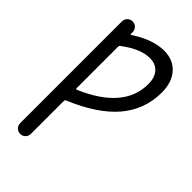

<svg xmlns="http://www.w3.org/2000/svg" viewBox="-283 -859 1148 1148"><g transform="rotate(45 291.5 -284.5)"><path d="M175.8 -234.4Q175.8 -231.4 177.7 -230Q179.7 -228.5 182.6 -229.5Q461.9 -348.6 461.9 -555.7Q461.9 -611.3 434.6 -642.1Q407.2 -672.9 358.4 -672.9Q280.3 -672.9 181.6 -598.6Q175.8 -594.7 175.8 -587.9ZM182.6 -138.7Q175.8 -135.7 175.8 -128.9V150.4Q175.8 169.9 162.6 183.1Q149.4 196.3 130.4 196.3Q111.3 196.3 98.1 183.1Q85 169.9 85 150.4V-709Q85 -728.5 98.1 -741.7Q111.3 -754.9 130.4 -754.9Q149.4 -754.9 162.6 -741.7Q175.8 -728.5 175.8 -709V-695.3Q175.8 -692.4 177.7 -691.4Q179.7 -690.4 181.6 -691.4Q293 -764.6 387.7 -764.6Q464.8 -764.6 509.8 -713.9Q554.7 -663.1 554.7 -577.1Q554.7 -433.6 461.9 -324.2Q371.1 -217.8 182.6 -138.7Z"/></g></svg>

Font: Gen Jyuu Gothic P Regular
Style: Regular
Weight: 400
Designer: [Source Han Sans]
Ryoko NISHIZUKA  (kana & ideographs); Paul D. Hunt (Latin, Greek & Cyrillic); Wenlong ZHANG  (bopomofo
Version: Version 1.002.20150607